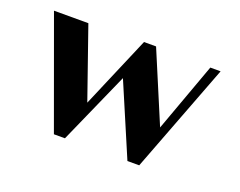

<svg xmlns="http://www.w3.org/2000/svg" viewBox="-79 -569 899 719"><g transform="rotate(20 371.0 -210.0)"><path d="M29 -425H166L264 -144L386 -430H434L552 -150L652 -425H693L527 10H480L358 -276L231 10H187Z"/></g></svg>

Font: Gamine
Style: Bold
Weight: 700
Designer: Tapiwanashe Sebastian Garikayi
Version: Version 1.000